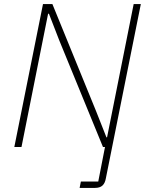

<svg xmlns="http://www.w3.org/2000/svg" viewBox="-20 -718 721 938"><path d="M85 0H50L190 -698H236L449 -176L500 -47H503L530 -182L633 -698H668L497 154Q493 177 480.5 188.5Q468 200 444 200H369L375 169H460L493 0H483L269 -522L219 -651H215L188 -516Z"/></svg>

Font: IBM Plex Sans ExtraLight
Style: Italic
Weight: 250
Italic angle: -11.31°
Designer: Mike Abbink, Paul van der Laan, Pieter van Rosmalen
Foundry: Bold Monday
Version: Version 3.201